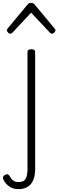

<svg xmlns="http://www.w3.org/2000/svg" viewBox="-86 -857 404 1333"><path d="M42 456Q3 456 -24 436Q-51 416 -64 386Q-67 377 -64 370Q-61 363 -53 358Q-40 351 -33 353Q-26 355 -20 364Q-9 385 5.5 396Q20 407 43 407Q81 407 93 382.5Q105 358 105 318V-496Q105 -506 111.5 -510.5Q118 -515 131 -515Q145 -515 151.5 -510.5Q158 -506 158 -496V319Q158 363 144.5 394Q131 425 105.5 440.5Q80 456 42 456ZM-15 -623Q-23 -623 -30.5 -631Q-38 -639 -38 -647Q-38 -649 -37 -652Q-36 -655 -33 -659L105 -825Q110 -831 115.5 -834Q121 -837 130 -837Q139 -837 144.5 -834Q150 -831 155 -825L293 -659Q297 -655 298 -652Q299 -649 299 -647Q299 -639 291 -631Q283 -623 275 -623Q270 -623 266.5 -625.5Q263 -628 259 -632L130 -769L2 -632Q-2 -628 -6 -625.5Q-10 -623 -15 -623Z"/></svg>

Font: Playwrite US Modern ExtraLight
Style: Regular
Weight: 250
Designer: Veronika Burian, José Scaglione
Foundry: TypeTogether
Version: Version 1.003